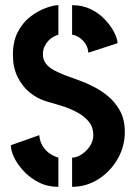

<svg xmlns="http://www.w3.org/2000/svg" viewBox="-20 -720 525 743"><path d="M259 3V-110Q272 -110 286 -117Q300 -124 312.5 -136Q325 -148 333 -163.5Q341 -179 341 -198Q341 -227 325 -247.5Q309 -268 283.5 -282.5Q258 -297 231.5 -306Q205 -315 183 -321Q161 -327 153 -330Q122 -340 94 -363Q66 -386 48 -422.5Q30 -459 30 -508Q30 -561 49.5 -597.5Q69 -634 98 -656Q127 -678 157 -689Q187 -700 206 -700V-586Q197 -583 186.5 -577.5Q176 -572 167 -562Q158 -552 152 -539.5Q146 -527 146 -510Q146 -489 157.5 -474Q169 -459 188.5 -448.5Q208 -438 232.5 -428.5Q257 -419 283.5 -410Q310 -401 335 -388Q367 -373 396 -349.5Q425 -326 444 -292Q463 -258 463 -209Q463 -153 435 -104.5Q407 -56 360.5 -26.5Q314 3 259 3ZM206 3Q164 3 130.5 -14Q97 -31 72.5 -57Q48 -83 35 -110Q22 -137 22 -158L132 -197Q134 -172 146 -153.5Q158 -135 174.5 -124.5Q191 -114 206 -110ZM322 -516Q320 -538 309.5 -552.5Q299 -567 285.5 -575.5Q272 -584 259 -586V-700Q299 -700 331 -684.5Q363 -669 386 -644.5Q409 -620 421.5 -595.5Q434 -571 435 -553Z"/></svg>

Font: Stick No Bills ExtraLight
Style: Bold
Weight: 700
Version: Version 2.000